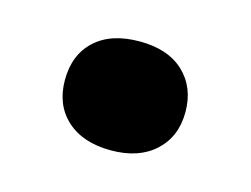

<svg xmlns="http://www.w3.org/2000/svg" viewBox="-41 -423 375 287"><g transform="rotate(15 146.0 -280.0)"><path d="M146.5 -195.5Q103 -195.5 78 -218.2Q53 -241 53 -279.5Q53 -318.5 77.5 -341.2Q102 -364 146.5 -364Q190.5 -364 215 -340.8Q239.5 -317.5 239.5 -279.5Q239.5 -241.5 214.5 -218.5Q189.5 -195.5 146.5 -195.5Z"/></g></svg>

Font: Encode Sans Exp SmBold
Style: Regular
Weight: 600
Width: 7
Designer: Multiple Designers
Foundry: Impallari Type
Version: Version 3.002; ttfautohint (v1.8.3) -l 8 -r 50 -G 200 -x 14 